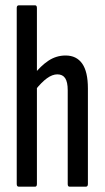

<svg xmlns="http://www.w3.org/2000/svg" viewBox="-20 -703 394 723"><path d="M242 0Q235 0 235 -10V-363Q235 -394 225.5 -408.5Q216 -423 196 -423Q177 -423 156.5 -408Q136 -393 113 -364L105 -419Q133 -455 162.5 -474.5Q192 -494 227 -494Q268 -494 289.5 -463.5Q311 -433 311 -370V-10Q311 0 303 0ZM51 0Q43 0 43 -10V-673Q43 -683 51 -683H112Q119 -683 119 -673V-10Q119 0 112 0Z"/></svg>

Font: Sofia Sans Extra Condensed Medium
Style: Regular
Weight: 500
Version: Version 4.100